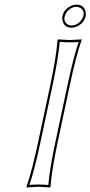

<svg xmlns="http://www.w3.org/2000/svg" viewBox="-20 -821 397 844"><path d="M200.7 -444.8Q228 -574.2 232.9 -645L235.8 -647.9Q237.8 -647.9 286.1 -645Q286.1 -645 338.9 -647.9V-645Q314.5 -577.6 286.6 -444.8L234.4 -200.2Q207 -70.8 202.1 0L199.2 2.9Q197.3 2.9 148.9 0Q148.9 0 96.2 2.9V0Q120.6 -68.8 148.4 -200.2ZM254.4 -750Q260.7 -780.3 293 -795.4Q305.2 -800.8 316.4 -800.8Q345.7 -800.8 355 -773.9Q358.4 -761.7 356.4 -750Q350.1 -719.7 317.9 -704.6Q305.7 -699.2 294.4 -699.2Q265.1 -699.2 255.9 -726.1Q252 -738.3 254.4 -750ZM210.4 -442.9 158.2 -197.8Q132.3 -75.2 109.4 -8.3Q127.9 -9.8 148.9 -9.8Q174.3 -9.8 192.4 -7.8Q198.2 -78.6 224.6 -202.1L276.9 -447.3Q303.2 -570.8 325.7 -636.2Q307.1 -634.8 286.1 -634.8Q260.7 -634.8 242.7 -637.2Q236.3 -565.9 210.4 -442.9ZM264.2 -748Q258.8 -722.7 280.3 -712.4Q284.2 -710.9 287.6 -709.5Q291.5 -709 294.4 -709Q321.3 -709 339.8 -735.8Q345.2 -744.1 346.7 -752Q352.1 -777.3 330.6 -787.6Q326.7 -789.1 323.2 -790.5Q319.3 -791 316.4 -791Q289.6 -791 271 -764.2Q266.1 -755.9 264.2 -748Z"/></svg>

Font: Linux Biolinum Outline O
Style: Italic
Weight: 400
Italic angle: -12°
Designer: Philipp H. Poll
Foundry: Philipp H. Poll
Version: Version 0.6.2